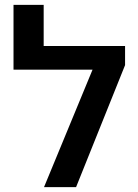

<svg xmlns="http://www.w3.org/2000/svg" viewBox="-20 -770 569 790"><path d="M494.6 -502 293 0H161.1L360.8 -483.4H35.6V-750H159.7V-580.6H494.6Z"/></svg>

Font: Heebo Medium
Style: Regular
Weight: 500
Designer: Oded Ezer
Foundry: Meir Sadan
Version: Version 2.001; ttfautohint (v1.5.14-ce02) -l 8 -r 50 -G 200 